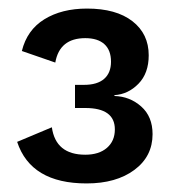

<svg xmlns="http://www.w3.org/2000/svg" viewBox="-20 -755 407 448"><path d="M327 -626Q327 -584 303 -559.5Q279 -535 247 -533V-531Q283 -530 309.5 -506.5Q336 -483 336 -442Q336 -390 293.5 -358.5Q251 -327 182 -327Q52 -327 20 -424L101 -458Q110 -394 179 -394Q211 -394 229.5 -410Q248 -426 248 -453Q248 -503 179 -503H155V-557H176Q207 -557 223 -571Q239 -585 239 -611Q239 -638 223.5 -652Q208 -666 179 -666Q119 -666 109 -609L31 -636Q43 -685 83.5 -710Q124 -735 183 -735Q251 -735 289 -705.5Q327 -676 327 -626Z"/></svg>

Font: Work Sans Medium
Style: Regular
Weight: 500
Designer: Wei Huang
Foundry: Wei Huang
Version: Version 1.500